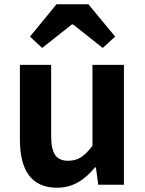

<svg xmlns="http://www.w3.org/2000/svg" viewBox="-20 -863 677 897"><path d="M246 14C323 14 376 -24 424 -81H428L439 0H559V-560H412V-182C374 -132 344 -112 299 -112C244 -112 219 -142 219 -229V-560H73V-211C73 -70 125 14 246 14ZM120 -692 177 -639 316 -749H321L460 -639L518 -692L393 -843H244Z"/></svg>

Font: Source Han Sans KR
Style: Bold
Weight: 700
Designer: Ryoko NISHIZUKA 西塚涼子 (kana, bopomofo & ideographs); Paul D. Hunt (Latin, Greek & Cyrillic); Sandoll Communications 산돌커뮤니
Foundry: Adobe
Version: Version 2.004;hotconv 1.0.118;makeotfexe 2.5.65603